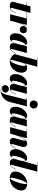

<svg xmlns="http://www.w3.org/2000/svg" viewBox="2096 -2896 1060 5291"><g transform="rotate(90 2625.5 -250.0)"><path d="M345 -163 336 -165.5C276.5 -22.5 219.5 -13 206 -13C199 -13 195 -17 195 -26.5C195 -35.5 197.5 -45 199.5 -52L305.5 -451H402V-460H308L334.5 -560H154.5L128.5 -460H32V-451H126L44 -135C39 -115 30 -89 30 -68.5C30 -29 56 10 148 10C248 10 292.5 -42 345 -163Z M489 -451 372 0H551L590.5 -157C622.5 -277.5 684 -460.5 788 -460.5C816.5 -460.5 841 -452 858.5 -436.5C841.5 -447 819.5 -452.5 796 -452.5C741.5 -452.5 696.5 -415 696.5 -358.5C696.5 -303.5 739.5 -265 794.5 -265C852.5 -265 896 -309.5 896 -368.5C896 -430.5 849 -469.5 788.5 -469.5C710 -469.5 656.5 -377.5 620.5 -278.5L666 -460H407V-451Z M1232.5 -371C1232.5 -431 1204.5 -470 1150.5 -470C1022.5 -470 897 -305.5 897 -152.5C897 -55 935 10 1030.5 10C1099 10 1149 -66.5 1182 -152L1173 -110C1171.5 -103 1170 -93 1170 -77.5C1170 -24.5 1200.5 10 1272 10C1359.5 10 1408.5 -53 1460 -162L1451 -165C1390.5 -34.5 1347 -20.5 1336 -20.5C1331 -20.5 1328 -24 1328 -29C1328 -33.5 1328.5 -38 1330 -43.5L1440.5 -460H1256L1232 -362C1232 -365.5 1232.5 -368.5 1232.5 -371ZM1225 -376C1225 -263 1144 -42.5 1101 -42.5C1086 -42.5 1080.5 -60 1080.5 -82.5C1080.5 -187.5 1158.5 -415.5 1206.5 -415.5C1217.5 -415.5 1225 -402.5 1225 -376Z M1636.5 -741 1470 -120C1520 -37 1609.5 10 1690.5 10C1849.5 10 1982.5 -151.5 1982.5 -307.5C1982.5 -405.5 1940 -469 1843 -469C1778.5 -469 1744 -434.5 1717.5 -373.5L1818.5 -750H1563V-741ZM1627 -38.5 1691.5 -278C1713.5 -355 1741 -429 1774.5 -429C1789.5 -429 1797 -411 1797 -381.5C1797 -264.5 1701.5 -4 1644.5 -4C1632 -4 1628 -23.5 1627 -38.5Z M2356.5 -371C2356.5 -431 2328.5 -470 2274.5 -470C2146.5 -470 2021 -305.5 2021 -152.5C2021 -55 2059 10 2154.5 10C2223 10 2273 -66.5 2306 -152L2297 -110C2295.5 -103 2294 -93 2294 -77.5C2294 -24.5 2324.5 10 2396 10C2483.5 10 2532.5 -53 2584 -162L2575 -165C2514.5 -34.5 2471 -20.5 2460 -20.5C2455 -20.5 2452 -24 2452 -29C2452 -33.5 2452.5 -38 2454 -43.5L2564.5 -460H2380L2356 -362C2356 -365.5 2356.5 -368.5 2356.5 -371ZM2349 -376C2349 -263 2268 -42.5 2225 -42.5C2210 -42.5 2204.5 -60 2204.5 -82.5C2204.5 -187.5 2282.5 -415.5 2330.5 -415.5C2341.5 -415.5 2349 -402.5 2349 -376Z M2749.5 -650C2749.5 -587 2796.5 -539.5 2859.5 -539.5C2922.5 -539.5 2969 -587 2969 -650C2969 -713 2922.5 -760 2859.5 -760C2796.5 -760 2749.5 -713 2749.5 -650ZM2910.5 -460H2665.5V-451H2727L2605 43.5C2574.5 167 2549.5 251.5 2479.5 251.5C2423 251.5 2381.5 228.5 2358 198.5C2377 214 2403 222.5 2430.5 222.5C2489 222.5 2530.5 178.5 2530.5 133C2530.5 73 2487.5 34 2429.5 34C2372.5 34 2326.5 77.5 2326.5 138.5C2326.5 190 2373 260 2479.5 260C2589.5 260 2745.5 184 2789.5 11.5Z M3256.5 -371C3256.5 -431 3228.5 -470 3174.5 -470C3046.5 -470 2921 -305.5 2921 -152.5C2921 -55 2959 10 3054.5 10C3123 10 3173 -66.5 3206 -152L3197 -110C3195.5 -103 3194 -93 3194 -77.5C3194 -24.5 3224.5 10 3296 10C3383.5 10 3432.5 -53 3484 -162L3475 -165C3414.5 -34.5 3371 -20.5 3360 -20.5C3355 -20.5 3352 -24 3352 -29C3352 -33.5 3352.5 -38 3354 -43.5L3464.5 -460H3280L3256 -362C3256 -365.5 3256.5 -368.5 3256.5 -371ZM3249 -376C3249 -263 3168 -42.5 3125 -42.5C3110 -42.5 3104.5 -60 3104.5 -82.5C3104.5 -187.5 3182.5 -415.5 3230.5 -415.5C3241.5 -415.5 3249 -402.5 3249 -376Z M3604.5 -451 3484 0H3663.5L3706 -156C3754 -316 3830 -417 3850 -417C3861 -417 3864 -402 3842.5 -324L3789.5 -137C3784.5 -120.5 3780 -97.5 3780 -82C3780 -29 3812.5 10 3874.5 10C3951 10 4018 -36 4073.5 -162L4064.5 -165C4025.5 -79.5 3981 -32 3956.5 -32C3950 -32 3946.5 -35.5 3946.5 -47C3946.5 -52 3948.5 -62 3950 -67L4022.5 -319.5C4048.5 -409.5 4009.5 -469.5 3931 -469.5C3848 -469.5 3777 -361.5 3730 -243L3789 -460H3534.5V-451Z M4425 -371C4425 -431 4397 -470 4343 -470C4215 -470 4089.5 -305.5 4089.5 -152.5C4089.5 -55 4127.5 10 4223 10C4292 10 4341.5 -66.5 4374.5 -151.5L4365.5 -110C4363.5 -101 4362.5 -90.5 4362.5 -77.5C4362.5 -24.5 4393.5 10 4464.5 10C4552 10 4601 -53 4652.5 -162L4643.5 -165C4582.5 -34.5 4541.5 -20.5 4528.5 -20.5C4522.5 -20.5 4520.5 -25 4520.5 -29C4520.5 -33.5 4521 -37.5 4522.5 -43.5L4710 -750H4453.5V-741H4527.5L4424 -357.5C4424.5 -362.5 4425 -367.5 4425 -371ZM4417.5 -376C4417.5 -263 4336.5 -42.5 4293.5 -42.5C4279 -42.5 4273 -60 4273 -82.5C4273 -187.5 4351 -415.5 4399 -415.5C4410 -415.5 4417.5 -402 4417.5 -376Z M4895.5 10C5086.5 10 5228.5 -155 5228.5 -310C5228.5 -420 5151 -470 5035 -470C4859 -470 4707 -304.5 4707 -144.5C4707 -34.5 4779.5 10 4895.5 10ZM4892.5 1C4881.5 1 4878 -10 4878 -29C4878 -148 4984 -461 5038 -461C5049 -461 5052.5 -450 5052.5 -431C5052.5 -312 4946.5 1 4892.5 1Z"/></g></svg>

Font: Bodoni* 24pt Fatface
Style: Italic
Weight: 900
Italic angle: -13°
Version: Version 2.3